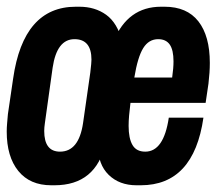

<svg xmlns="http://www.w3.org/2000/svg" viewBox="-23 -541 644 571"><path d="M129.5 10Q66 10 31.5 -32.5Q-3 -75 -3 -149.5Q-3 -162 -1.8 -174.8Q-0.5 -187.5 0.5 -201.5L16 -307Q46.5 -521 202.5 -521H213Q259.5 -521 292.8 -497Q326 -473 340 -419H315Q357 -521 456 -521H466.5Q533 -521 567 -477.5Q601 -434 601 -354Q601 -340 600 -324.8Q599 -309.5 597 -292.5L588.5 -235H365Q362.5 -215.5 361 -198.2Q359.5 -181 359.5 -166.5Q359.5 -129.5 371 -109.8Q382.5 -90 409 -90Q464 -90 479 -191H582Q553 10 395.5 10H383Q332 10 300.2 -21Q268.5 -52 268.5 -107Q268.5 -109 268.5 -111Q268.5 -113 268.5 -115H291Q262.5 10 139 10ZM155.5 -90Q211.5 -90 224 -175L245.5 -325Q247.5 -342.5 248.2 -350.2Q249 -358 249 -363.5Q249 -424.5 198.5 -424.5Q146 -424.5 133.5 -339.5L110.5 -175Q109.5 -168.5 109 -162.5Q108.5 -156.5 108.5 -151.5Q108.5 -90 155.5 -90ZM376.5 -310.5H489Q491 -325 492 -336.5Q493 -348 493 -358.5Q493 -392.5 481.8 -408.5Q470.5 -424.5 447.5 -424.5Q419.5 -424.5 403 -398Q386.5 -371.5 376.5 -310.5Z"/></svg>

Font: Chivo Mono Medium
Style: Italic
Weight: 500
Italic angle: -8.05°
Monospace: yes
Designer: Hector Gatti
Foundry: Omnibus-Type
Version: Version 1.008